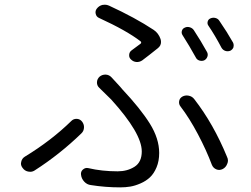

<svg xmlns="http://www.w3.org/2000/svg" viewBox="-20 -769 1071 818"><path d="M757.8 -619.1Q752 -627.9 754.9 -637.7Q757.8 -647.5 767.6 -651.4Q777.3 -656.2 788.6 -652.8Q799.8 -649.4 805.7 -640.6Q835.9 -594.7 862.3 -546.9Q867.2 -537.1 863.3 -526.9Q859.4 -516.6 849.6 -511.7Q839.8 -507.8 829.1 -511.2Q818.4 -514.6 813.5 -525.4Q787.1 -573.2 757.8 -619.1ZM868.2 -659.2Q862.3 -667 864.7 -676.8Q867.2 -686.5 876 -690.4Q886.7 -695.3 897.9 -692.4Q909.2 -689.5 915 -679.7Q947.3 -632.8 972.7 -587.9Q975.6 -582 975.6 -576.2Q975.6 -572.3 974.6 -567.4Q970.7 -557.6 960.9 -552.7Q950.2 -548.8 939.9 -552.2Q929.7 -555.7 923.8 -565.4Q895.5 -619.1 868.2 -659.2ZM585.9 -511.7Q574.2 -503.9 561 -504.9Q547.9 -505.9 538.1 -515.6Q529.3 -523.4 530.3 -535.6Q531.2 -547.9 541 -554.7Q562.5 -570.3 579.1 -583Q584 -587.9 579.1 -592.8Q519.5 -638.7 402.3 -692.4Q390.6 -697.3 387.7 -710Q384.8 -722.7 392.6 -732.4Q401.4 -744.1 416 -748Q421.9 -749 426.8 -749Q435.5 -749 444.3 -745.1Q556.6 -693.4 634.8 -641.6Q655.3 -627.9 664.1 -602.5Q666 -595.7 666 -589.8Q666 -574.2 652.3 -563.5Q613.3 -532.2 585.9 -511.7ZM367.2 19.5Q350.6 17.6 338.9 4.9Q327.1 -7.8 325.2 -24.4Q323.2 -38.1 333.5 -46.9Q343.8 -55.7 356.4 -52.7Q414.1 -39.1 481.4 -39.1Q522.5 -39.1 553.2 -58.6Q584 -78.1 584 -124Q584 -201.2 454.1 -344.7Q430.7 -368.2 403.3 -394.5Q392.6 -404.3 393.1 -418.5Q393.6 -432.6 404.3 -442.4Q415 -451.2 428.7 -451.2Q429.7 -451.2 430.7 -451.2Q445.3 -450.2 455.1 -439.5Q462.9 -430.7 478.5 -414.1Q494.1 -397.5 501 -388.7Q578.1 -306.6 618.2 -242.7Q658.2 -178.7 658.2 -117.2Q658.2 -83 647 -56.2Q635.7 -29.3 619.1 -13.7Q602.5 2 579.1 12.2Q555.7 22.5 535.2 25.9Q514.6 29.3 492.2 29.3Q428.7 29.3 367.2 19.5ZM947.3 -100.6Q951.2 -92.8 951.2 -85Q951.2 -78.1 948.2 -71.3Q942.4 -55.7 928.7 -48.8Q915 -42 901.9 -47.4Q888.7 -52.7 882.8 -66.4Q859.4 -128.9 823.2 -197.3Q787.1 -265.6 749 -315.4Q741.2 -325.2 743.2 -337.9Q745.1 -350.6 756.8 -357.4Q765.6 -362.3 776.4 -362.3Q780.3 -362.3 784.2 -361.3Q798.8 -358.4 807.6 -346.7Q889.6 -241.2 947.3 -100.6ZM284.2 -253.9Q293 -262.7 305.7 -262.7Q306.6 -262.7 307.6 -262.7Q321.3 -261.7 329.6 -251Q337.9 -240.2 337.9 -227.5Q337.9 -210.9 326.2 -200.2Q234.4 -111.3 127.9 -43Q119.1 -37.1 108.4 -37.1Q104.5 -37.1 99.6 -38.1Q85 -41 76.2 -53.7Q69.3 -62.5 69.3 -72.3Q69.3 -76.2 70.3 -79.1Q73.2 -93.8 85.9 -101.6Q198.2 -169.9 284.2 -253.9Z"/></svg>

Font: Gen Jyuu Gothic P Normal
Style: Regular
Weight: 300
Designer: [Source Han Sans]
Ryoko NISHIZUKA  (kana & ideographs); Paul D. Hunt (Latin, Greek & Cyrillic); Wenlong ZHANG  (bopomofo
Version: Version 1.002.20150607